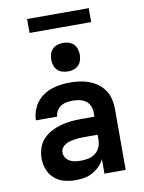

<svg xmlns="http://www.w3.org/2000/svg" viewBox="-99 -982 797 1059"><g transform="rotate(-10 300.0 -453.0)"><path d="M239 8Q207 8 175.5 0Q144 -8 120 -29Q96 -50 84.5 -80.5Q73 -111 73 -143Q73 -171 82 -199Q91 -227 110.5 -248.5Q130 -270 155.5 -283.5Q181 -297 208.5 -305Q236 -313 264.5 -316Q293 -319 322 -319H400V-344Q400 -363 392 -380.5Q384 -398 369 -408.5Q354 -419 335.5 -423Q317 -427 298 -427Q281 -427 263.5 -424Q246 -421 231.5 -412Q217 -403 207.5 -387.5Q198 -372 198 -355H79Q79 -381 87.5 -406.5Q96 -432 111.5 -453Q127 -474 149 -489Q171 -504 195.5 -512.5Q220 -521 246 -524.5Q272 -528 298 -528Q325 -528 352.5 -524.5Q380 -521 405.5 -511.5Q431 -502 453 -486Q475 -470 490.5 -447.5Q506 -425 512.5 -398Q519 -371 519 -344V0H400V-81Q389 -59 371.5 -41.5Q354 -24 332.5 -12.5Q311 -1 287 3.5Q263 8 239 8ZM286 -93Q307 -93 328 -97.5Q349 -102 366 -115Q383 -128 391.5 -148Q400 -168 400 -189V-218H322Q309 -218 295.5 -217Q282 -216 269 -214Q256 -212 243 -208.5Q230 -205 218.5 -198Q207 -191 199.5 -179.5Q192 -168 192 -155Q192 -139 201 -125.5Q210 -112 224 -104.5Q238 -97 254 -95Q270 -93 286 -93ZM300 -590Q284 -590 268 -595Q252 -600 241 -611Q230 -622 225 -638Q220 -654 220 -670Q220 -686 225 -702Q230 -718 241 -729Q252 -740 268 -745Q284 -750 300 -750Q316 -750 332 -745Q348 -740 359 -729Q370 -718 375 -702Q380 -686 380 -670Q380 -654 375 -638Q370 -622 359 -611Q348 -600 332 -595Q316 -590 300 -590ZM128 -836V-914H473V-836Z"/></g></svg>

Font: Iosevka Aile
Style: Bold
Weight: 700
Designer: Belleve Invis
Foundry: Belleve Invis
Version: Version 28.0.1; ttfautohint (v1.8.4)